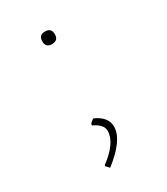

<svg xmlns="http://www.w3.org/2000/svg" viewBox="-116 -372 461 529"><g transform="rotate(-30 115.0 -107.5)"><path d="M91 -295Q91 -315 111 -315Q131 -315 131 -295Q131 -275 111 -275Q91 -275 91 -295ZM107 -41Q145 -24 145 7Q145 49 79 100L69 89L70 86Q124 46 124 8Q124 -12 94 -26V-30Q99 -37 107 -41Z"/></g></svg>

Font: Alegreya Sans Thin
Style: Regular
Weight: 100
Designer: Juan Pablo del Peral
Foundry: Huerta Tipografica
Version: Version 2.007